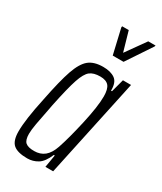

<svg xmlns="http://www.w3.org/2000/svg" viewBox="-185 -785 725 861"><g transform="rotate(30 177.5 -355.0)"><path d="M15 -78Q15 -139 40 -255Q62 -366 81 -420.5Q100 -475 126.5 -496.5Q153 -518 200 -518Q239 -518 261.5 -502Q284 -486 283 -443H288L306 -510H348L239 0H199L210 -65H205Q187 -22 162.5 -7Q138 8 109 8Q59 8 37 -10.5Q15 -29 15 -78ZM207 -109Q226 -165 247 -258.5Q268 -352 268 -404Q268 -442 254.5 -458Q241 -474 210 -474Q176 -474 157.5 -459.5Q139 -445 124 -400.5Q109 -356 88 -255L82 -223Q73 -180 67 -145.5Q61 -111 61 -92Q61 -59 74.5 -47.5Q88 -36 119 -36Q151 -36 172.5 -53.5Q194 -71 207 -109ZM211 -583 181 -712 182 -718H216L245 -617L317 -718H355L353 -712L267 -583Z"/></g></svg>

Font: Saira Ultra Condensed Light
Style: Italic
Weight: 300
Width: 1
Italic angle: -12°
Designer: Hector Gatti with collaboration of the Omnibus-Type team
Foundry: Omnibus-Type
Version: Version 1.001; ttfautohint (v1.8)